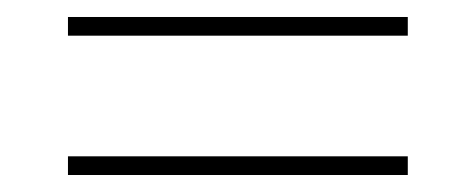

<svg xmlns="http://www.w3.org/2000/svg" viewBox="-20 -473 560 226"><path d="M60 -431H460V-453H60ZM60 -267H460V-289H60Z"/></svg>

Font: Aspekta 50
Style: Regular
Weight: 50
Designer: Ivo Dolenc
Version: Version 2.000